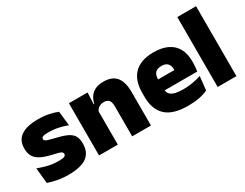

<svg xmlns="http://www.w3.org/2000/svg" viewBox="-71 -1108 2003 1568"><g transform="rotate(-30 931.0 -324.0)"><path d="M228.5 12.5Q170 12.5 122 3Q74 -6.5 39 -19.5L24.5 -165Q63.5 -150 111.2 -137.8Q159 -125.5 213 -125.5Q252.5 -125.5 267.2 -132Q282 -138.5 282 -153V-154Q282 -165 273.5 -171.5Q265 -178 243.8 -183.8Q222.5 -189.5 185 -198Q123.5 -212.5 87.5 -232.8Q51.5 -253 36 -282Q20.5 -311 20.5 -351V-355Q20.5 -431 75.2 -468.2Q130 -505.5 235 -505.5Q291.5 -505.5 338.2 -495.8Q385 -486 417 -472L431.5 -336.5Q395 -351 350 -360.8Q305 -370.5 258 -370.5Q231 -370.5 216.2 -367.8Q201.5 -365 196 -359.5Q190.5 -354 190.5 -346V-345Q190.5 -336 197.5 -329.8Q204.5 -323.5 224 -317.5Q243.5 -311.5 281 -302.5Q342.5 -288.5 381 -271.5Q419.5 -254.5 437.5 -227.2Q455.5 -200 455.5 -153.5V-150.5Q455.5 -67.5 400 -27.5Q344.5 12.5 228.5 12.5Z M833.5 0V-283Q833.5 -306.5 827.8 -323.5Q822 -340.5 808 -349.5Q794 -358.5 770 -358.5Q751.5 -358.5 737 -352Q722.5 -345.5 712.2 -334.8Q702 -324 696 -310.5L669 -383.5H697.5Q705 -418 722.8 -445.2Q740.5 -472.5 772.2 -488.5Q804 -504.5 853.5 -504.5Q907.5 -504.5 942.2 -483.5Q977 -462.5 993.8 -420.2Q1010.5 -378 1010.5 -313.5V0ZM521 0V-492.5H697L691.5 -366L698 -348V0Z M1356 13Q1214.5 13 1148.2 -48.5Q1082 -110 1082 -228.5V-267Q1082 -384.5 1144.2 -446Q1206.5 -507.5 1326 -507.5Q1405.5 -507.5 1458.5 -481.2Q1511.5 -455 1538.2 -405.8Q1565 -356.5 1565 -287V-271.5Q1565 -251.5 1563.2 -230.8Q1561.5 -210 1558 -192.5H1399.5Q1401.5 -223 1402.2 -250Q1403 -277 1403 -298.5Q1403 -324.5 1395 -342.2Q1387 -360 1370 -369.2Q1353 -378.5 1326 -378.5Q1285.5 -378.5 1267.2 -357.5Q1249 -336.5 1249 -298V-253.5L1250 -234.5V-203.5Q1250 -188 1255.5 -173.5Q1261 -159 1275.8 -147.8Q1290.5 -136.5 1317.8 -130Q1345 -123.5 1388.5 -123.5Q1433 -123.5 1475.5 -130.8Q1518 -138 1557.5 -151L1543.5 -22.5Q1509 -5.5 1461.2 3.8Q1413.5 13 1356 13ZM1175.5 -192.5V-296.5H1522.5V-192.5Z M1639.5 0V-659.5H1816.5V0Z"/></g></svg>

Font: Anek Gujarati ExtraBold
Style: Regular
Weight: 800
Version: Version 1.003